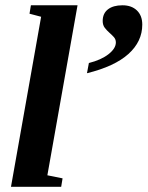

<svg xmlns="http://www.w3.org/2000/svg" viewBox="-20 -714 564 734"><path d="M161.1 -43.9 219.2 -32.2 213.9 0H22L137.2 -649.9L92.8 -661.6L98.1 -693.8H276.4ZM448.2 -693.8Q482.9 -693.8 503.4 -674.1Q523.9 -654.3 523.9 -620.1Q523.9 -555.2 470.9 -507.6Q418 -460 312.5 -434.1L319.8 -473.1Q366.7 -484.9 394.8 -506.8Q422.9 -528.8 422.9 -551.8Q422.9 -564 415 -572.5Q407.2 -581.1 397.7 -589.4Q388.2 -597.7 380.4 -607.9Q372.6 -618.2 372.6 -633.8Q372.6 -662.6 392.6 -678.2Q412.6 -693.8 448.2 -693.8Z"/></svg>

Font: Tinos
Style: Bold Italic
Weight: 700
Italic angle: -16.333°
Designer: Steve Matteson
Foundry: Monotype Imaging Inc.
Version: Version 1.23